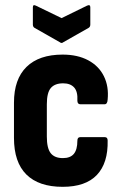

<svg xmlns="http://www.w3.org/2000/svg" viewBox="-20 -714 472 742"><path d="M222 8Q130 8 82 -39.5Q34 -87 34 -181V-317Q34 -408 82.5 -455.5Q131 -503 222 -503Q280 -503 321 -481Q362 -459 381.5 -419.5Q401 -380 396 -329Q395 -311 384 -311H291Q279 -311 279 -325Q281 -360 266.5 -376Q252 -392 224 -392Q192 -392 176.5 -374Q161 -356 161 -311V-186Q161 -141 176 -122Q191 -103 223 -103Q252 -103 265.5 -119.5Q279 -136 279 -170Q279 -184 290 -184H385Q396 -184 396 -171Q398 -84 354.5 -38Q311 8 222 8ZM211 -551 114 -606Q107 -610 107 -619V-686Q107 -698 119 -692L218 -644L316 -692Q329 -698 329 -686V-619Q329 -610 322 -606L225 -551Q218 -545 211 -551Z"/></svg>

Font: Sofia Sans Condensed ExtraBold
Style: Regular
Weight: 800
Designer: Botio Nikoltchev, Ani Petrova
Foundry: lettersoup
Version: Version 4.101